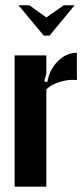

<svg xmlns="http://www.w3.org/2000/svg" viewBox="-20 -704 315 724"><path d="M49.8 -684.1H90.8L154.8 -638.2L220.2 -684.1H261.2L167 -569.8H145ZM35.2 -495.1H154.8V-426.8L147 -397.9L158.2 -394Q166.5 -441.9 198.2 -473.4Q230 -504.9 270 -504.9V-401.9Q240.7 -405.8 206.8 -395.5Q172.9 -385.3 154.8 -367.2V0H35.2Z"/></svg>

Font: Moniqa Black Paragraph
Style: Regular
Weight: 900
Designer: Rajesh Rajput
Foundry: Rajesh Rajput
Version: Version 1.000